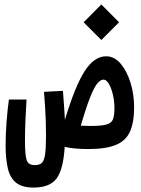

<svg xmlns="http://www.w3.org/2000/svg" viewBox="-20 -658 626 852"><path d="M371.1 3.4Q343.3 3.4 316.9 1.2Q290.5 -1 267.1 -6.3Q261.2 92.8 231.4 133.5Q201.7 174.3 128.9 174.3Q78.6 174.3 51.8 153.1Q24.9 131.8 14.9 89.8Q4.9 47.9 4.9 -14.2Q4.9 -60.5 9 -116.2Q13.2 -171.9 19.5 -216.3H97.7Q94.7 -170.4 92.8 -123Q90.8 -75.7 90.8 -34.7Q90.8 30.8 98.4 52.7Q106 74.7 134.3 74.7Q153.8 74.7 164.6 65.9Q175.3 57.1 179.7 29.5Q184.1 2 184.1 -55.2Q184.1 -92.3 183.1 -121.6Q182.1 -150.9 180.2 -181.2Q178.2 -211.4 175.3 -250.5L259.3 -254.9Q261.7 -218.8 264.2 -188Q266.6 -156.7 268.1 -126.5Q313 -275.9 355.5 -342Q397.9 -408.2 451.2 -408.2Q487.8 -408.2 515.9 -374.8Q543.9 -341.3 559.6 -289.6Q575.2 -237.8 575.2 -182.6Q575.2 -115.2 556.9 -74.2Q538.6 -33.2 494.1 -14.9Q449.7 3.4 371.1 3.4ZM338.4 -100.1Q359.4 -99.1 382.3 -99.1Q430.2 -99.1 452.6 -105.5Q475.1 -111.8 481.4 -128.9Q487.8 -146 487.8 -177.7Q487.8 -208.5 481 -237.8Q474.1 -267.1 463.1 -285.9Q452.1 -304.7 439 -304.7Q426.3 -304.7 412.4 -288.3Q398.4 -272 380.6 -227.8Q362.8 -183.6 338.4 -100.1ZM429.7 -480.5 351.1 -559.1 429.7 -638.2 508.3 -559.1Z"/></svg>

Font: CaskaydiaMono NF
Style: Regular
Weight: 400
Designer: Aaron Bell
Foundry: Saja Typeworks
Version: Version 2111.001; ttfautohint (v1.8.4);Nerd Fonts 3.1.1